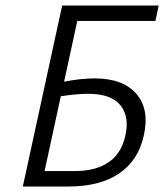

<svg xmlns="http://www.w3.org/2000/svg" viewBox="-20 -678 600 698"><path d="M545 -602H261L213 -381Q273 -393 324 -393Q428 -393 476.5 -336Q525 -279 502 -182Q482 -94 412.5 -47Q343 0 229 0H63L206 -658H557ZM301 -337Q258 -337 201 -328L142 -56H249Q406 -56 435 -182Q452 -252 418.5 -294.5Q385 -337 301 -337Z"/></svg>

Font: EauTestInfant
Style: Italic
Weight: 400
Italic angle: -12°
Designer: Christian Thalmann (Catharsis Fonts)
Version: Version 0.001;PS 000.001;hotconv 1.0.88;makeotf.lib2.5.64775